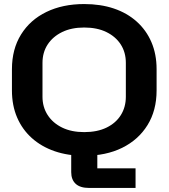

<svg xmlns="http://www.w3.org/2000/svg" viewBox="-20 -759 833 949"><path d="M421 170Q376 170 354 149.5Q332 129 332 92V-23H461V73H650V170ZM396 11Q316 11 250.5 -11.5Q185 -34 137.5 -76.5Q90 -119 64.5 -178.5Q39 -238 39 -312V-417Q39 -516 84 -588.5Q129 -661 209.5 -700Q290 -739 396 -739Q477 -739 542.5 -717Q608 -695 655.5 -652.5Q703 -610 728.5 -550.5Q754 -491 754 -417V-312Q754 -213 709 -140.5Q664 -68 584 -28.5Q504 11 396 11ZM396 -106Q461 -106 507 -128.5Q553 -151 577.5 -190.5Q602 -230 602 -281V-448Q602 -500 577 -539Q552 -578 506 -600.5Q460 -623 396 -623Q333 -623 287 -600.5Q241 -578 215.5 -539Q190 -500 190 -448V-281Q190 -230 215.5 -190.5Q241 -151 287 -128.5Q333 -106 396 -106Z"/></svg>

Font: Hubot Sans SemiBold
Style: Regular
Weight: 600
Designer: Deni Anggara
Foundry: GitHub, Inc., Subsidiary of Microsoft Corporation
Version: Version 2.000